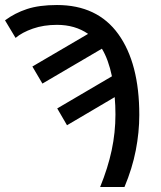

<svg xmlns="http://www.w3.org/2000/svg" viewBox="-30 -745 643 765"><path d="M369 0Q400 -76 415 -146.5Q430 -217 430 -289Q430 -325 427 -358L237 -246L198 -313L416 -441Q402 -508 376 -551L139 -412L99 -480L321 -610Q269 -646 197 -646Q144 -646 101 -631Q58 -616 32 -594L-10 -664Q29 -693 77.5 -709Q126 -725 197 -725Q358 -725 441.5 -609Q525 -493 525 -287Q525 -218 511 -146Q497 -74 466 0Z"/></svg>

Font: Apis
Style: Regular
Weight: 400
Designer: Monotype Design Team
Foundry: Monotype Imaging Inc.
Version: Version 2.000; build 0001